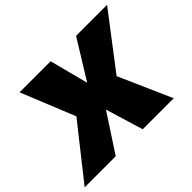

<svg xmlns="http://www.w3.org/2000/svg" viewBox="-188 -910 1145 1145"><g transform="rotate(-45 384.0 -337.5)"><path d="M-48.5 0H213.5L369 -238L441 0H702.5L555 -334L815.5 -675H554L403 -430L339.5 -675H77.5L216 -334Z"/></g></svg>

Font: Anybody UltraCondensed Thin Black
Style: Italic
Weight: 900
Italic angle: -10°
Version: Version 1.111